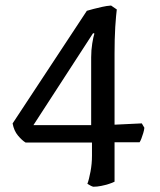

<svg xmlns="http://www.w3.org/2000/svg" viewBox="-20 -586 591 711"><path d="M326.2 105.5Q323.7 105.5 317.3 102.5Q311 99.5 303.6 94.8Q309.6 79 315.1 49.7Q320.6 20.5 320.6 -9V-58.2H74.7Q61.7 -66 46.7 -83.8Q31.7 -101.6 26.7 -128.9L301.6 -546Q311.4 -549 326 -552.8Q340.5 -556.5 357.6 -560.4Q374.7 -564.3 391.3 -565.5L412.5 -551Q411.5 -542.5 409.8 -525.4Q408.2 -508.4 406.8 -486.1Q405.5 -463.8 404.8 -438.7Q404.2 -413.5 404.2 -388.3V-124.3L505.1 -129.1L514.6 -112.9Q513.9 -104.5 510.5 -93.2Q507.1 -81.8 503.5 -72.6Q499.9 -63.4 496.9 -59.2H404.2V86.8Q396.7 90.8 383 95.2Q369.4 99.5 354.5 102.5Q339.6 105.5 326.2 105.5ZM103.7 -122.5H317.6V-373.9Q317.6 -400.5 321.6 -425.1Q325.6 -449.7 329.6 -461.9L324.7 -463.1Z"/></svg>

Font: Texturina Medium
Style: Regular
Weight: 500
Designer: Guillermo Torres Carreño
Foundry: Omnibus-Type
Version: Version 1.003